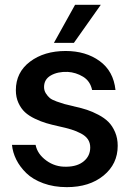

<svg xmlns="http://www.w3.org/2000/svg" viewBox="-20 -770 523 798"><path d="M292 -750H398.9L287.1 -591.8H204.1ZM257.8 7.8Q203.6 7.8 159.9 -8.3Q116.2 -24.4 89.4 -50.5Q62.5 -76.7 47.6 -106.7Q32.7 -136.7 29.8 -168H127.9Q135.3 -129.9 172.4 -102.8Q209.5 -75.7 255.9 -77.1Q301.8 -77.6 328.4 -99.9Q355 -122.1 355 -157.2Q355 -176.3 345.5 -190.7Q335.9 -205.1 316.4 -215.3Q296.9 -225.6 276.1 -231.9Q255.4 -238.3 224.1 -245.1Q194.8 -251.5 172.6 -258.1Q150.4 -264.6 125.2 -276.6Q100.1 -288.6 83.7 -303.7Q67.4 -318.8 56.6 -342.3Q45.9 -365.7 45.9 -395Q45.9 -469.2 104.7 -513.7Q163.6 -558.1 252.9 -558.1Q336.4 -558.1 394 -516.4Q451.7 -474.6 460 -396H362.8Q355 -433.1 325.2 -451.2Q295.4 -469.2 261.2 -471.2Q219.7 -472.7 191.4 -456.5Q163.1 -440.4 163.1 -408.2Q163.1 -393.6 170.7 -381.8Q178.2 -370.1 186.8 -362.8Q195.3 -355.5 215.8 -348.1Q236.3 -340.8 247.8 -337.6Q259.3 -334.5 287.1 -328.1Q288.1 -327.6 289.1 -327.4Q290 -327.1 291 -327.1Q319.3 -320.8 341.6 -313.5Q363.8 -306.2 388.9 -293Q414.1 -279.8 430.7 -263.2Q447.3 -246.6 458.3 -220.9Q469.2 -195.3 469.2 -164.1Q469.2 -88.4 410.4 -40.3Q351.6 7.8 257.8 7.8Z"/></svg>

Font: Oakes Grotesk Medium
Style: Regular
Weight: 500
Designer: Samuel Oakes
Foundry: Samuel Oakes
Version: Version 1.000;PS 001.000;hotconv 1.0.88;makeotf.lib2.5.64775